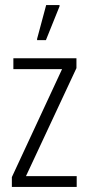

<svg xmlns="http://www.w3.org/2000/svg" viewBox="-20 -741 350 761"><path d="M27 0V-39L226 -467H33V-510H283V-471L83 -43H284V0ZM127 -582V-587L163 -721H216V-716L162 -582Z"/></svg>

Font: Saira ExtraCondensed Light
Style: Regular
Weight: 300
Width: 2
Designer: Hector Gatti with collaboration of the Omnibus-Type team
Foundry: Omnibus-Type
Version: Version 1.101